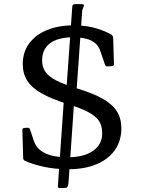

<svg xmlns="http://www.w3.org/2000/svg" viewBox="-20 -858 727 962"><path d="M363 -416Q446 -391 495 -363Q544 -335 566 -299.5Q588 -264 588 -215Q588 -152 555.5 -106Q523 -60 463.5 -35Q404 -10 321 -10Q253 -10 194.5 -23.5Q136 -37 104 -53Q96 -57 96 -67L92 -207Q92 -216 102 -217L119 -218Q128 -218 131 -208L149 -154Q157 -129 173.5 -113Q190 -97 212.5 -87.5Q235 -78 261.5 -74Q288 -70 318 -70Q400 -70 446 -102Q492 -134 492 -190Q492 -226 477 -250.5Q462 -275 424 -295.5Q386 -316 318 -337Q236 -363 187 -391Q138 -419 116 -454.5Q94 -490 94 -537Q94 -596 125.5 -639.5Q157 -683 214.5 -707Q272 -731 349 -731Q414 -731 464 -715.5Q514 -700 540 -683Q547 -677 547 -668L551 -536Q551 -527 541 -527L518 -525Q509 -525 506 -534L484 -599Q475 -627 456 -642.5Q437 -658 409.5 -664.5Q382 -671 346 -671Q270 -671 230.5 -641Q191 -611 191 -555Q191 -523 207 -499Q223 -475 260.5 -455.5Q298 -436 363 -416ZM324 48Q323 64 320.5 72Q318 80 313.5 82Q309 84 299 84H279Q269 84 270 75L302 -386L354 -384ZM342 -822Q343 -832 345 -834Q347 -836 355 -837Q364 -837 373.5 -837.5Q383 -838 393 -837Q403 -836 400 -828L392 -806L362 -383L311 -386Z"/></svg>

Font: Hahmlet
Style: Regular
Weight: 400
Designer: Minjoo Ham & Mark Frömberg
Foundry: hypertype
Version: Version 1.001; ttfautohint (v1.8.3)